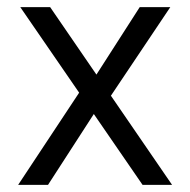

<svg xmlns="http://www.w3.org/2000/svg" viewBox="-20 -520 534 540"><path d="M381 0 37 -500H121L464 0ZM31 0 207 -266 254 -215 115 0ZM282 -236 235 -285 373 -500H459Z"/></svg>

Font: Changa ExtraLight Light
Style: Regular
Weight: 300
Version: Version 3.002; ttfautohint (v1.8.2)